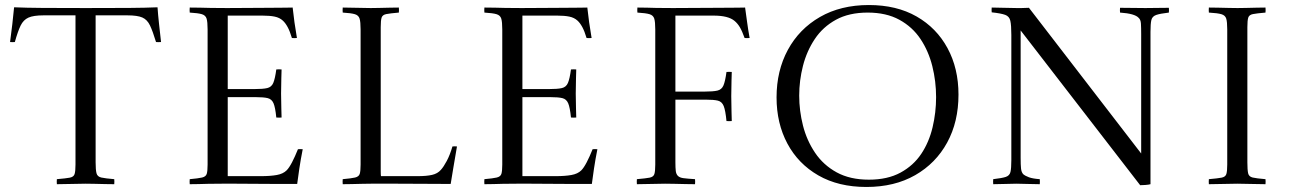

<svg xmlns="http://www.w3.org/2000/svg" viewBox="-20 -731 5142 763"><path d="M206 1Q205 -9 206 -19Q242 -22 257.5 -25Q273 -28 276.5 -39.5Q280 -51 280 -77V-670H153Q113 -670 93 -661Q73 -652 62 -629.5Q51 -607 39 -564Q30 -563 20 -564Q25 -599 29 -635.5Q33 -672 36 -702Q83 -700 149 -699.5Q215 -699 321 -699Q429 -699 494 -699.5Q559 -700 606 -702Q608 -673 612 -636Q616 -599 620 -564Q609 -563 600 -564Q587 -607 576 -630Q565 -653 545.5 -661.5Q526 -670 486 -670H360V-86Q360 -56 363.5 -42.5Q367 -29 382.5 -25.5Q398 -22 434 -19Q435 -9 434 1Q419 1 397.5 0.5Q376 0 355 -0.5Q334 -1 320 -1Q299 -1 264 0Q229 1 206 1Z M734 1Q733 -9 734 -19Q768 -22 783 -25.5Q798 -29 801.5 -40Q805 -51 805 -77V-614Q805 -644 801 -657Q797 -670 782.5 -674.5Q768 -679 734 -681Q733 -691 734 -701Q759 -701 776.5 -700.5Q794 -700 817.5 -699.5Q841 -699 882 -699Q925 -699 969 -699.5Q1013 -700 1051 -700Q1089 -700 1114 -700.5Q1139 -701 1143 -701Q1149 -644 1160 -580Q1149 -579 1140 -580Q1132 -607 1123 -623.5Q1114 -640 1104 -649Q1091 -661 1071.5 -665Q1052 -669 1023 -669H885V-377H990Q1025 -377 1042 -381Q1059 -385 1066 -401.5Q1073 -418 1078 -455Q1089 -456 1099 -455Q1099 -448 1098 -420.5Q1097 -393 1097 -359Q1097 -328 1098 -300.5Q1099 -273 1099 -264Q1090 -263 1078 -264Q1074 -304 1067 -320.5Q1060 -337 1044 -341Q1028 -345 996 -345H885V-31H1018Q1054 -31 1079.5 -35.5Q1105 -40 1119 -54Q1129 -64 1140.5 -86Q1152 -108 1164 -138Q1173 -139 1183 -138Q1175 -98 1169.5 -61Q1164 -24 1161 0Q1128 0 1085 0Q1042 0 998 -0.5Q954 -1 918 -1Q882 -1 863 -1Q829 -1 807.5 -0.5Q786 0 770 0.5Q754 1 734 1Z M1342 1Q1341 -9 1342 -19Q1376 -22 1391 -25.5Q1406 -29 1409.5 -40Q1413 -51 1413 -77V-614Q1413 -644 1409 -657Q1405 -670 1390.5 -674.5Q1376 -679 1342 -681Q1341 -691 1342 -701Q1365 -701 1399 -700Q1433 -699 1453 -699Q1466 -699 1487 -699.5Q1508 -700 1529.5 -700.5Q1551 -701 1565 -701Q1566 -691 1565 -681Q1530 -678 1515 -675Q1500 -672 1496.5 -661Q1493 -650 1493 -623V-90Q1493 -65 1493 -50.5Q1493 -36 1494 -31H1640Q1675 -31 1697 -36Q1719 -41 1732 -56Q1743 -68 1755.5 -91.5Q1768 -115 1778 -149Q1787 -150 1796 -149Q1788 -104 1781.5 -64Q1775 -24 1771 0Q1724 0 1668.5 -0.5Q1613 -1 1557.5 -1Q1502 -1 1455 -1Q1441 -1 1420 -0.5Q1399 0 1378 0.5Q1357 1 1342 1Z M1905 1Q1904 -9 1905 -19Q1939 -22 1954 -25.5Q1969 -29 1972.5 -40Q1976 -51 1976 -77V-614Q1976 -644 1972 -657Q1968 -670 1953.5 -674.5Q1939 -679 1905 -681Q1904 -691 1905 -701Q1930 -701 1947.5 -700.5Q1965 -700 1988.5 -699.5Q2012 -699 2053 -699Q2096 -699 2140 -699.5Q2184 -700 2222 -700Q2260 -700 2285 -700.5Q2310 -701 2314 -701Q2320 -644 2331 -580Q2320 -579 2311 -580Q2303 -607 2294 -623.5Q2285 -640 2275 -649Q2262 -661 2242.5 -665Q2223 -669 2194 -669H2056V-377H2161Q2196 -377 2213 -381Q2230 -385 2237 -401.5Q2244 -418 2249 -455Q2260 -456 2270 -455Q2270 -448 2269 -420.5Q2268 -393 2268 -359Q2268 -328 2269 -300.5Q2270 -273 2270 -264Q2261 -263 2249 -264Q2245 -304 2238 -320.5Q2231 -337 2215 -341Q2199 -345 2167 -345H2056V-31H2189Q2225 -31 2250.5 -35.5Q2276 -40 2290 -54Q2300 -64 2311.5 -86Q2323 -108 2335 -138Q2344 -139 2354 -138Q2346 -98 2340.5 -61Q2335 -24 2332 0Q2299 0 2256 0Q2213 0 2169 -0.5Q2125 -1 2089 -1Q2053 -1 2034 -1Q2000 -1 1978.5 -0.5Q1957 0 1941 0.5Q1925 1 1905 1Z M2511 1Q2510 -9 2511 -19Q2546 -22 2561.5 -25Q2577 -28 2580.5 -39.5Q2584 -51 2584 -77V-614Q2584 -644 2580 -657Q2576 -670 2561.5 -674.5Q2547 -679 2513 -681Q2512 -691 2513 -701Q2537 -701 2551.5 -700.5Q2566 -700 2588 -699.5Q2610 -699 2654 -699Q2695 -699 2744 -699.5Q2793 -700 2837.5 -700Q2882 -700 2911 -700.5Q2940 -701 2941 -701Q2945 -673 2949 -643Q2953 -613 2959 -580Q2948 -579 2939 -580Q2929 -608 2920 -623Q2911 -638 2899 -648Q2874 -669 2816 -669H2664V-367H2779Q2814 -367 2831 -371Q2848 -375 2855 -391.5Q2862 -408 2867 -445Q2878 -446 2888 -445Q2888 -438 2887 -410.5Q2886 -383 2886 -349Q2886 -318 2887 -288.5Q2888 -259 2888 -250Q2879 -249 2867 -250Q2863 -292 2856 -309.5Q2849 -327 2833 -331Q2817 -335 2785 -335H2664V-86Q2664 -64 2665.5 -51.5Q2667 -39 2674 -32Q2681 -25 2696 -23Q2711 -21 2742 -19Q2743 -9 2742 1Q2727 1 2704.5 0.5Q2682 0 2659.5 -0.5Q2637 -1 2623 -1Q2601 -1 2567.5 0Q2534 1 2511 1Z M3789 -355Q3789 -247 3744 -164.5Q3699 -82 3617 -35Q3535 12 3423 12Q3312 12 3232 -34Q3152 -80 3109 -160.5Q3066 -241 3066 -344Q3066 -450 3111 -533Q3156 -616 3238.5 -663.5Q3321 -711 3433 -711Q3543 -711 3622.5 -665.5Q3702 -620 3745.5 -539.5Q3789 -459 3789 -355ZM3700 -345Q3700 -408 3685 -468Q3670 -528 3638 -576Q3606 -624 3554 -652.5Q3502 -681 3428 -681Q3354 -681 3302 -652.5Q3250 -624 3218 -576Q3186 -528 3171 -469.5Q3156 -411 3156 -351Q3156 -291 3171 -232Q3186 -173 3219 -124Q3252 -75 3305 -46Q3358 -17 3433 -17Q3507 -17 3558.5 -45Q3610 -73 3641 -119.5Q3672 -166 3686 -225Q3700 -284 3700 -345Z M4511 5 4036 -610V-104Q4036 -76 4037.5 -61.5Q4039 -47 4046 -39Q4054 -32 4069 -26.5Q4084 -21 4112 -19Q4113 -9 4112 1Q4090 1 4063.5 0Q4037 -1 4019 -1Q4001 -1 3974.5 0Q3948 1 3927 1Q3926 -9 3927 -19Q3962 -23 3977 -28Q3992 -33 3995.5 -47.5Q3999 -62 3999 -95V-592Q3999 -631 3995 -648.5Q3991 -666 3974.5 -672Q3958 -678 3921 -682Q3920 -691 3921 -701Q3944 -701 3969.5 -700Q3995 -699 4020 -699Q4023 -699 4039.5 -699Q4056 -699 4069 -700L4515 -121V-595Q4515 -622 4514 -637.5Q4513 -653 4505 -660Q4490 -677 4431 -681Q4430 -691 4431 -700Q4452 -700 4483 -699.5Q4514 -699 4532 -699Q4550 -699 4576.5 -699.5Q4603 -700 4625 -700Q4626 -691 4625 -681Q4590 -677 4574.5 -671.5Q4559 -666 4555.5 -651.5Q4552 -637 4552 -604V1Q4545 3 4532.5 4Q4520 5 4511 5Z M4937 -623V-86Q4937 -56 4940 -42.5Q4943 -29 4958 -25.5Q4973 -22 5009 -19Q5010 -9 5009 1Q4987 1 4952 0Q4917 -1 4897 -1Q4875 -1 4841 0Q4807 1 4784 1Q4783 -9 4784 -19Q4819 -22 4834.5 -25Q4850 -28 4853.5 -39.5Q4857 -51 4857 -77V-614Q4857 -644 4853 -657Q4849 -670 4834 -674.5Q4819 -679 4784 -681Q4783 -691 4784 -701Q4799 -701 4820.5 -700.5Q4842 -700 4863 -699.5Q4884 -699 4898 -699Q4912 -699 4932.5 -699.5Q4953 -700 4974 -700.5Q4995 -701 5009 -701Q5010 -691 5009 -681Q4974 -678 4959 -675Q4944 -672 4940.5 -661Q4937 -650 4937 -623Z"/></svg>

Font: Castoro Titling
Style: Regular
Weight: 400
Version: Version 2.04